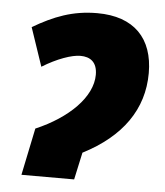

<svg xmlns="http://www.w3.org/2000/svg" viewBox="-45 -605 556 646"><g transform="rotate(5 232.5 -282.0)"><path d="M51 0H229L249 -92C380 -159 448 -256 448 -378C448 -495 383 -564 258 -564C175 -564 112 -539 42 -498L86 -368C136 -399 185 -416 214 -416C247 -416 271 -400 271 -357C271 -282 194 -206 84 -159Z"/></g></svg>

Font: Noto Sans UI SemiCondensed Black
Style: Italic
Weight: 900
Width: 4
Italic angle: -372°
Designer: Monotype Design Team
Foundry: Monotype Imaging Inc.
Version: Version 1.901